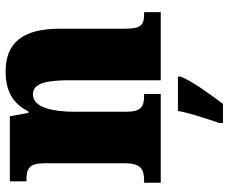

<svg xmlns="http://www.w3.org/2000/svg" viewBox="-85 -506 812 682"><g transform="rotate(-90 321.0 -165.0)"><path d="M13 0H328V-59H324C283 -59 265 -69 265 -124V-303C265 -382 279 -454 327 -454C367 -454 377 -405 377 -320V0H619V-59H615C573 -59 560 -68 560 -129V-359C560 -493 508 -551 408 -551C325 -551 289 -514 266 -470H261L249 -536H18V-477H22C63 -477 82 -468 82 -413V-127C82 -68 59 -59 17 -59H13ZM225 208V221H293C326 177 373 113 390 71V61H268C261 103 238 170 225 208Z"/></g></svg>

Font: Noto Serif Bengali SemiCondensed Black
Style: Regular
Weight: 900
Width: 4
Designer: Juan Bruce, Universal Thirst, Indian Type Foundry and the Monotype Design Team.
Foundry: Monotype Imaging Inc.
Version: Version 2.003